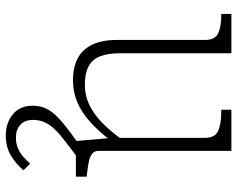

<svg xmlns="http://www.w3.org/2000/svg" viewBox="-98 -479 819 663"><g transform="rotate(90 311.5 -147.5)"><path d="M164 -537V-151Q164 -110 174.5 -83.5Q185 -57 209 -44Q233 -31 273 -31Q309 -31 341 -46Q373 -61 402.5 -89.5Q432 -118 461 -158L465 -120Q433 -78 400 -48.5Q367 -19 332 -4.5Q297 10 258 10Q212 10 181 -6.5Q150 -23 134 -57Q118 -91 118 -141V-446Q118 -480 95.5 -491Q73 -502 34 -502H28V-537ZM501 -537V-78Q501 -64 511 -56Q521 -48 539.5 -44.5Q558 -41 583 -38L590 -37V0H467L456 -126V-130V-446Q456 -480 432.5 -491Q409 -502 367 -502H359V-537ZM505 -28 524 -6Q493 18 468.5 36.5Q444 55 427.5 72Q411 89 402.5 107.5Q394 126 394 148Q394 176 410.5 191.5Q427 207 455 207Q477 207 493.5 199.5Q510 192 522.5 180.5Q535 169 545 158L568 181Q545 208 516 225Q487 242 448 242Q404 242 374.5 217.5Q345 193 345 149Q345 124 354.5 103.5Q364 83 384 63.5Q404 44 434 21.5Q464 -1 505 -28Z"/></g></svg>

Font: Roboto Serif Thin
Style: Regular
Weight: 250
Designer: Greg Gazdowicz
Foundry: Commercial Type
Version: Version 1.004